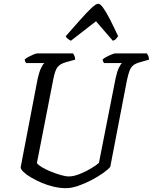

<svg xmlns="http://www.w3.org/2000/svg" viewBox="-20 -983 798 1003"><path d="M324.9 0Q293 0 259.8 -7.9Q226.6 -15.8 196 -28.9Q165.3 -42.1 140.9 -56.7Q116.5 -71.4 102.3 -85.2Q88.1 -99 87.9 -109L177 -573Q184.8 -607.5 194.9 -628.4Q205.1 -649.4 211.9 -653.6H116.8Q115 -655.6 112.2 -660.5Q109.3 -665.4 109.3 -672.4Q115.8 -678.9 129.1 -686.1Q142.4 -693.2 155.6 -698.6Q168.9 -704 174.9 -704H361Q364.5 -700.2 368.6 -691.7Q372.7 -683.1 372.5 -671.4L325.6 -658.4Q295.1 -650.1 281.4 -633.5Q267.8 -616.8 259 -572.1L172.8 -131.3Q178.5 -122 198.2 -110Q217.9 -98 244.8 -87Q271.7 -76 297.2 -68.7Q322.7 -61.3 339.9 -61.3Q364.4 -61.3 396.5 -74Q428.6 -86.8 457 -104Q485.4 -121.1 496.8 -132.1L583.7 -573Q591.7 -610.3 601.4 -629.8Q611 -649.4 617.8 -653.6H523.8Q522 -655.6 519.1 -660.5Q516.2 -665.4 516.2 -672.4Q523.2 -679.1 536.9 -686.3Q550.5 -693.5 563.7 -698.7Q576.9 -704 581.6 -704H747.5Q750.3 -700 754.3 -691.8Q758.3 -683.6 758.3 -671.4L709.4 -657.4Q688.5 -651.6 676.3 -641.8Q664 -632 657 -614.2Q650 -596.3 643 -563.3L556.1 -111.6Q545.7 -98.4 519.1 -79.3Q492.5 -60.3 457.7 -42.1Q422.9 -23.9 387.8 -11.9Q352.7 0 324.9 0ZM350.3 -770.1Q340.5 -775.4 333.1 -781.3Q325.6 -787.2 323.6 -794Q368.3 -845.1 402 -882.8Q435.6 -920.5 458.6 -941.9Q481.6 -963.3 492.7 -963.3Q504 -963.3 519 -942.2Q534.1 -921.1 553.9 -882.9Q573.6 -844.7 597.1 -794Q592.5 -787.7 586.8 -780.5Q581 -773.4 569.5 -770.1L481.4 -871.9Z"/></svg>

Font: Texturina Medium
Style: Italic
Weight: 500
Italic angle: -11°
Designer: Guillermo Torres Carreño
Foundry: Omnibus-Type
Version: Version 1.002